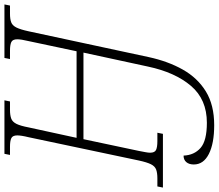

<svg xmlns="http://www.w3.org/2000/svg" viewBox="-95 -674 985 865"><g transform="rotate(-90 397.5 -241.5)"><path d="M266 231Q184 231 136.5 207Q89 183 89 139Q89 118 99.5 105.5Q110 93 129 93Q131 141 163.5 169.5Q196 198 277 198Q382 198 443 126.5Q504 55 530 -67L593 -358H203L150 -108Q147 -92 144.5 -79Q142 -66 142 -58Q142 -37 154.5 -31Q167 -25 194 -25H232L227 0H-15L-10 -25H27Q51 -25 66 -30.5Q81 -36 90 -54Q99 -72 107 -109L212 -606Q216 -622 218 -635Q220 -648 220 -656Q220 -677 207.5 -683Q195 -689 169 -689H132L137 -714H378L373 -689H335Q311 -689 296 -683.5Q281 -678 272 -660Q263 -642 256 -605L209 -389H599L645 -606Q649 -622 651 -635Q653 -648 653 -656Q653 -677 640.5 -683Q628 -689 602 -689H564L569 -714H810L805 -689H768Q744 -689 729.5 -683.5Q715 -678 706 -660Q697 -642 689 -605L573 -65Q554 23 516.5 89.5Q479 156 418 193.5Q357 231 266 231Z"/></g></svg>

Font: Noto Serif ExtraLight
Style: Italic
Weight: 200
Italic angle: -12°
Designer: Monotype Design Team
Foundry: Monotype Imaging Inc.
Version: Version 2.014; ttfautohint (v1.8.4.7-5d5b)